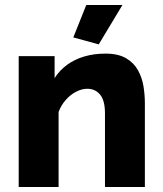

<svg xmlns="http://www.w3.org/2000/svg" viewBox="-20 -750 652 770"><path d="M561 0H401V-295Q401 -347 381.5 -370.5Q362 -394 330 -394Q308 -394 285 -382Q262 -370 243.5 -349Q225 -328 215 -301V0H55V-525H199V-437Q219 -468 249 -490Q279 -512 318 -523.5Q357 -535 403 -535Q454 -535 485.5 -516.5Q517 -498 533.5 -468Q550 -438 555.5 -403.5Q561 -369 561 -336ZM376 -572 274 -600 326 -730H471Z"/></svg>

Font: Raleway Thin ExtraBold
Style: Regular
Weight: 800
Version: Version 4.026